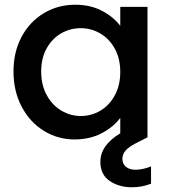

<svg xmlns="http://www.w3.org/2000/svg" viewBox="-20 -580 718 811"><path d="M552 137Q582 137 618 123V196Q580 211 537 211Q483 211 443.5 184.5Q404 158 404 103Q404 34 488 -17V-82Q459 -43 409 -17Q359 9 295 9Q224 9 165 -27.5Q106 -64 71.5 -129.5Q37 -195 37 -278Q37 -361 71.5 -425Q106 -489 165.5 -524.5Q225 -560 297 -560Q362 -560 410.5 -534.5Q459 -509 488 -471V-551H603V0L554 25Q523 41 510 56.5Q497 72 497 91Q497 112 512 124.5Q527 137 552 137ZM321 -90Q365 -90 403 -112Q441 -134 464.5 -176.5Q488 -219 488 -276Q488 -333 464.5 -375Q441 -417 403 -439Q365 -461 321 -461Q277 -461 239 -439.5Q201 -418 177.5 -376.5Q154 -335 154 -278Q154 -221 177.5 -178Q201 -135 239.5 -112.5Q278 -90 321 -90Z"/></svg>

Font: Fz Poppins Med
Style: Regular
Weight: 500
Designer: Ninad Kale (Devanagari), Jonny Pinhorn (Latin)
Foundry: Indian Type Foundry
Version: Vit hóa bi Vntype.Com & FontZin.Com